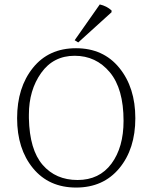

<svg xmlns="http://www.w3.org/2000/svg" viewBox="-20 -931 685 864"><path d="M110 -415Q110 -407 110 -399Q113 -257 172 -189Q231 -121 329 -121Q427 -121 481.5 -194.5Q536 -268 536 -387Q536 -532 474 -606Q412 -680 316 -680Q220 -680 165 -602.5Q110 -525 110 -415ZM589 -399Q589 -261 517 -174Q445 -87 322.5 -87Q200 -87 128.5 -174Q57 -261 57 -399Q57 -537 128 -625.5Q199 -714 322 -714Q445 -714 517 -625.5Q589 -537 589 -399ZM316 -750 429 -911Q460 -904 482 -884V-876L332 -740Z"/></svg>

Font: Halant Light
Style: Regular
Weight: 300
Designer: Hitesh Malaviya (Devanagari), Satya Rajpurohit (Latin)
Foundry: Indian Type Foundry
Version: Version 1.101;PS 1.0;hotconv 1.0.78;makeotf.lib2.5.61930; tt